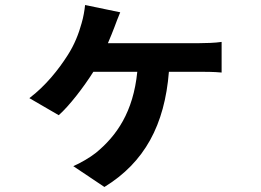

<svg xmlns="http://www.w3.org/2000/svg" viewBox="-20 -647 1040 765"><path d="M410 -475C420 -498 429 -521 436 -539C442 -557 450 -575 459 -598L319 -627C317 -606 312 -577 305 -554C294 -514 277 -469 249 -426C214 -371 162 -305 97 -256L214 -188C255 -224 313 -299 352 -361H527C511 -201 445 -106 362 -38C338 -19 300 3 272 15L396 98C556 0 636 -149 653 -361H775C795 -361 833 -361 863 -358V-480C837 -476 797 -475 775 -475Z"/></svg>

Font: Noto Sans T Chinese Bold
Style: Bold
Weight: 700
Designer: Ryoko NISHIZUKA (kana & ideographs); Paul D. Hunt (Latin, Greek & Cyrillic); Wenlong ZHANG (bopomofo); Sandoll Communica
Foundry: Adobe Systems Incorporated
Version: Version 1.000;PS 1;hotconv 1.0.78;makeotf.lib2.5.61930